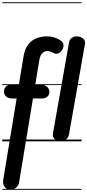

<svg xmlns="http://www.w3.org/2000/svg" viewBox="-25 -1250 772 1698"><path d="M69 427Q41.5 427 26 413.2Q10.5 399.5 5.2 380.2Q0 361 3 344L122 -379H82Q50 -379 30 -396Q10 -413 10 -439Q10 -464 26.2 -482.2Q42.5 -500.5 75 -500.5H142L183.5 -753Q195 -821 226.5 -859.2Q258 -897.5 301.2 -913Q344.5 -928.5 390 -928.5Q425.5 -928.5 454.8 -919.2Q484 -910 512 -891Q531 -878.5 535.8 -858Q540.5 -837.5 526 -811Q509 -782 486.2 -776.8Q463.5 -771.5 450.5 -780.5Q441.5 -786 426.8 -792.2Q412 -798.5 390 -798.5Q370.5 -798.5 350 -779.8Q329.5 -761 323 -720.5L286.5 -500.5H337.5Q371.5 -500.5 391.8 -482.2Q412 -464 412 -439Q412 -411.5 394 -395.2Q376 -379 344.5 -379H266.5L143.5 364.5Q140 389.5 119 408.2Q98 427 69 427ZM69 427Q41.5 427 26 413.2Q10.5 399.5 5.2 380.2Q0 361 3 344L122 -379H82Q50 -379 30 -396Q10 -413 10 -439Q10 -464 26.2 -482.2Q42.5 -500.5 75 -500.5H142L183.5 -753Q195 -821 226.5 -859.2Q258 -897.5 301.2 -913Q344.5 -928.5 390 -928.5Q425.5 -928.5 454.8 -919.2Q484 -910 512 -891Q531 -878.5 535.8 -858Q540.5 -837.5 526 -811Q509 -782 486.2 -776.8Q463.5 -771.5 450.5 -780.5Q441.5 -786 426.8 -792.2Q412 -798.5 390 -798.5Q370.5 -798.5 350 -779.8Q329.5 -761 323 -720.5L286.5 -500.5H337.5Q371.5 -500.5 391.8 -482.2Q412 -464 412 -439Q412 -411.5 394 -395.2Q376 -379 344.5 -379H266.5L143.5 364.5Q140 389.5 119 408.2Q98 427 69 427ZM510 0Q494 0 477 -7.5Q460 -15 449.8 -30.8Q439.5 -46.5 443.5 -71L585.5 -874.5Q591 -904.5 611.5 -916.5Q632 -928.5 655.5 -928.5Q686 -928.5 709.2 -909.8Q732.5 -891 725.5 -856.5L585.5 -62.5Q580 -32 556.8 -16Q533.5 0 510 0ZM510 0Q494 0 477 -7.5Q460 -15 449.8 -30.8Q439.5 -46.5 443.5 -71L585.5 -874.5Q591 -904.5 611.5 -916.5Q632 -928.5 655.5 -928.5Q686 -928.5 709.2 -909.8Q732.5 -891 725.5 -856.5L585.5 -62.5Q580 -32 556.8 -16Q533.5 0 510 0ZM-5 420.5H696.5V428.5H-5ZM-5 -16H696.5V0H-5ZM-5 -505.5H696.5V-497.5H-5ZM-5 -1230H696.5V-1222H-5Z"/></svg>

Font: Edu VIC WA NT Pre Guide
Style: Regular
Weight: 400
Designer: Tina and Corey Anderson, Eben Sorkin, Mirko Velimirovic
Foundry: Google for Education
Version: Version 1.000